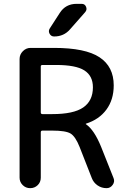

<svg xmlns="http://www.w3.org/2000/svg" viewBox="-20 -980 655 1000"><path d="M192.4 -633.8V-394.5Q192.4 -385.7 201.2 -385.7H252Q363.3 -385.7 413.6 -420.4Q463.9 -455.1 463.9 -525.4Q463.9 -585 419.4 -613.3Q375 -641.6 272.5 -641.6H201.2Q192.4 -641.6 192.4 -633.8ZM82 -54.7V-672.9Q82 -696.3 99.1 -713.4Q116.2 -730.5 138.7 -730.5H261.7Q424.8 -730.5 498.5 -681.6Q572.3 -632.8 572.3 -535.2Q572.3 -460.9 534.2 -409.2Q496.1 -357.4 427.7 -335.9Q426.8 -335.9 426.8 -335Q426.8 -333 427.7 -333Q470.7 -303.7 506.8 -214.8L571.3 -52.7Q579.1 -34.2 566.9 -17.1Q554.7 0 535.2 0Q508.8 0 487.8 -14.6Q466.8 -29.3 458 -52.7L394.5 -214.8Q373 -268.6 348.1 -284.2Q323.2 -299.8 252 -299.8H201.2Q192.4 -299.8 192.4 -291V-54.7Q192.4 -31.2 176.3 -15.6Q160.2 0 137.2 0Q114.3 0 98.1 -16.1Q82 -32.2 82 -54.7ZM405.3 -960Q421.9 -960 428.2 -944.8Q434.6 -929.7 423.8 -917L344.7 -827.1Q312.5 -790 261.7 -790Q246.1 -790 238.3 -804.2Q230.5 -818.4 239.3 -832L291 -912.1Q321.3 -960 378.9 -960Z"/></svg>

Font: Rounded Mgen+ 2p medium
Style: Regular
Weight: 500
Designer: [Source Han Sans]
Ryoko NISHIZUKA  (kana & ideographs); Paul D. Hunt (Latin, Greek & Cyrillic); Wenlong ZHANG  (bopomofo
Version: Version 1.059.20150602